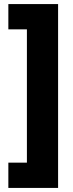

<svg xmlns="http://www.w3.org/2000/svg" viewBox="-20 -754 356 942"><path d="M21 44V168H265V-734H21V-610H112V44Z"/></svg>

Font: Noto Sans Arabic UI SmCn Bk
Style: Regular
Weight: 900
Width: 4
Designer: Monotype Design Team, Nadine Chahine and Nizar Qandah
Foundry: Monotype Imaging Inc.
Version: Version 2.010